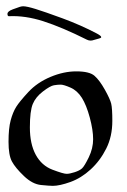

<svg xmlns="http://www.w3.org/2000/svg" viewBox="-20 -588 407 615"><path d="M8.8 -536.1Q3.9 -535.6 3.9 -543.7Q3.9 -551.8 21 -558.1Q38.1 -564.5 43.9 -566.2Q49.8 -567.9 54.2 -567.9Q65.9 -567.9 93.8 -559.3Q121.6 -550.8 180.7 -529.1Q239.7 -507.3 290.5 -480.5Q304.2 -473.1 304.2 -469.2Q304.2 -466.3 297.9 -464.8L275.4 -458.5Q272.9 -458 270 -458Q264.2 -458 258.3 -460.9Q179.2 -500.5 118.7 -520Q60.5 -538.6 8.8 -536.1ZM339.8 -200.7Q339.8 -150.9 320.3 -112.1Q300.8 -73.2 270.5 -45.4Q240.2 -17.6 205.6 -5.1Q170.9 7.3 149.4 7.3Q139.2 7.3 111.6 4.6Q84 2 56.6 -24.2Q29.3 -50.3 18.3 -70.6Q7.3 -90.8 7.3 -133.8Q7.3 -177.2 14.2 -202.6Q21 -228 31.7 -245.4Q42.5 -262.7 70.8 -293.2Q99.1 -323.7 141.6 -341.6Q184.1 -359.4 224.1 -359.4Q266.6 -359.4 282.7 -345.2Q298.8 -331.1 315.7 -301Q332.5 -271 336.2 -255.9Q339.8 -240.7 339.8 -200.7ZM278.3 -142.1Q278.3 -171.4 267.6 -211.4Q256.8 -251.5 242.2 -274.7Q227.5 -297.9 205.8 -307.4Q184.1 -316.9 174.3 -316.9Q164.6 -316.9 152.8 -314.9Q141.1 -313 117.7 -295.2Q94.2 -277.3 85 -254.9Q75.7 -232.4 75.7 -179.7Q75.7 -127 94.5 -92.3Q113.3 -57.6 148.2 -44.4Q183.1 -31.2 193.4 -31.2Q203.1 -31.2 219 -36.4Q234.9 -41.5 242.7 -48.6Q250.5 -55.7 264.4 -84.2Q278.3 -112.8 278.3 -142.1Z"/></svg>

Font: Eadui
Style: Medium
Weight: 500
Designer: Peter S. Baker
Version: Version 1.1